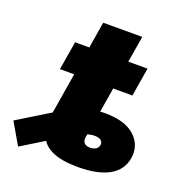

<svg xmlns="http://www.w3.org/2000/svg" viewBox="-218 -780 861 907"><g transform="rotate(20 212.5 -327.0)"><path d="M267.1 10.3Q187 10.3 139.2 -11Q91.3 -32.2 74.2 -76.2Q57.1 -120.1 68.4 -188L85 -287.6H280.8L254.9 -134.3Q252 -114.7 262.2 -105Q272.5 -95.2 291 -95.2Q307.1 -95.2 319.3 -102.5Q331.5 -109.9 333.5 -123.5Q335.9 -137.7 325.7 -146.7Q315.4 -155.8 291 -155.8Q276.9 -155.8 259.8 -150.9Q242.7 -146 215.3 -131.8Q188 -117.7 143.1 -90.3L-29.8 16.1L-92.8 -92.3L90.3 -204.6Q132.3 -230.5 186.8 -251.7Q241.2 -272.9 301.8 -272.9Q403.8 -272.9 453.1 -227.5Q502.4 -182.1 491.2 -114.7Q481 -53.2 424.3 -21.5Q367.7 10.3 267.1 10.3ZM69.3 -193.8 147.9 -671.4H344.2L265.1 -193.8ZM30.8 -395.5 54.7 -539.1H418.9L395 -395.5Z"/></g></svg>

Font: Inter 18pt Black
Style: Italic
Weight: 900
Italic angle: -9.3988°
Designer: Rasmus Andersson
Foundry: rsms
Version: Version 4.001;git-66647c0bb